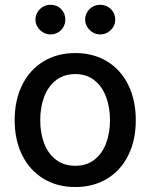

<svg xmlns="http://www.w3.org/2000/svg" viewBox="-20 -754 614 785"><path d="M40 -262.7Q40 -344.7 70.8 -406.7Q101.6 -468.8 157.7 -502.9Q213.9 -537.1 288.1 -537.1Q361.8 -537.1 418 -502.9Q474.1 -468.8 504.6 -406.5Q535.2 -344.2 535.2 -262.7Q535.2 -181.2 504.6 -119.4Q474.1 -57.6 418 -23.4Q361.8 10.7 288.1 10.7Q213.9 10.7 157.7 -23.4Q101.6 -57.6 70.8 -119.4Q40 -181.2 40 -262.7ZM429.7 -262.7Q429.7 -314.9 413.8 -357.7Q397.9 -400.4 366 -425.8Q334 -451.2 288.1 -451.2Q241.2 -451.2 208.7 -425.8Q176.3 -400.4 160.4 -357.7Q144.5 -314.9 144.5 -262.7Q144.5 -210.4 160.4 -168.2Q176.3 -126 208.7 -101.1Q241.2 -76.2 288.1 -76.2Q334.5 -76.2 366.2 -101.1Q397.9 -126 413.8 -168.2Q429.7 -210.4 429.7 -262.7ZM125 -673.8Q125 -690.4 133.3 -704.3Q141.6 -718.3 155.8 -726.3Q169.9 -734.4 186.5 -734.4Q212.9 -734.4 230 -717Q247.1 -699.7 247.1 -673.8Q247.1 -657.7 239.3 -643.8Q231.4 -629.9 217.5 -621.6Q203.6 -613.3 186.5 -613.3Q170.4 -613.3 156.2 -621.6Q142.1 -629.9 133.5 -644Q125 -658.2 125 -673.8ZM328.1 -673.8Q328.1 -690.4 336.4 -704.3Q344.7 -718.3 358.9 -726.3Q373 -734.4 389.6 -734.4Q415.5 -734.4 433.3 -716.8Q451.2 -699.2 451.2 -673.8Q451.2 -657.7 442.9 -643.8Q434.6 -629.9 420.4 -621.6Q406.2 -613.3 389.6 -613.3Q373.5 -613.3 359.4 -621.6Q345.2 -629.9 336.7 -644Q328.1 -658.2 328.1 -673.8Z"/></svg>

Font: Pretendard JP Medium
Style: Regular
Weight: 500
Designer: Base glyphs from Inter by Rasmus Andersson; Hangeul glyphs from Noto Sans CJK(Source Han Sans) by Jang Soo-young and Kan
Foundry: Kil Hyung-jin
Version: Version 1.309